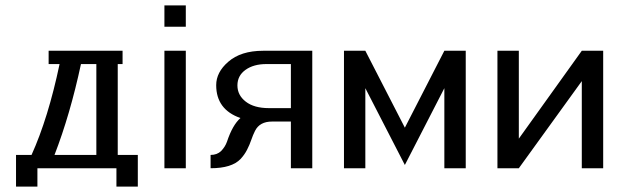

<svg xmlns="http://www.w3.org/2000/svg" viewBox="-20 -630 2337 719"><path d="M162.1 -439.9H439V-390.1H420.9V-49.8H496.1V68.8H416V0H120.1V68.8H40V-49.8H98.1Q160.6 -188 203.1 -390.1H162.1ZM340.8 -390.1H283.2Q242.7 -201.2 184.1 -49.8H340.8Z M595.7 0ZM595.7 -609.9H675.8V-529.8H595.7ZM595.7 -439.9H675.8V0H595.7Z M789.6 -311Q789.6 -359.4 834.5 -398.4Q881.8 -439.9 965.3 -439.9H967.3H1149.4V0H1069.3V-174.8H998.5Q952.6 -174.8 935.1 -140.1Q927.2 -124.5 920.9 -106Q914.6 -87.4 905 -68.8Q895.5 -50.3 880.9 -34.7Q848.1 0 768.6 0V-49.8Q793 -49.8 808.1 -64.5Q823.2 -80.1 830.1 -99.6Q850.6 -161.6 880.4 -188Q789.6 -219.7 789.6 -311ZM1069.3 -225.1V-390.1H977.5Q929.7 -390.1 899.4 -368.4Q869.1 -346.7 869.1 -310.1Q869.1 -273.4 900.4 -249.3Q931.6 -225.1 987.3 -225.1Z M1644 -299.8 1496.1 -12.2 1348.1 -299.8V0H1268.1V-439.9H1348.1L1496.1 -151.9L1644 -439.9H1724.1V0H1644Z M1842.8 -439.9H1922.9V-110.8L2158.7 -439.9H2238.8V0H2158.7V-326.2L1922.9 0H1842.8Z"/></svg>

Font: Pfennig
Style: Medium
Weight: 500
Version: Version 20120410 ; ttfautohint (v0.8)